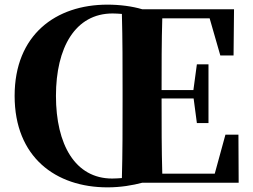

<svg xmlns="http://www.w3.org/2000/svg" viewBox="-20 -787 1088 827"><path d="M508 -351C508 -239 508 -128 505 -20C491 -19 477 -18 463 -18C304 -18 221 -164 221 -374C221 -582 304 -729 465 -729C478 -729 492 -728 505 -727C508 -617 508 -506 508 -395ZM1007 -207H951L905 -39H679C676 -143 676 -249 676 -360V-363H814L828 -257H878V-510H828L813 -399H676C676 -505 676 -608 679 -708H883L929 -548H986L988 -747H593C550 -760 496 -767 443 -767C220 -767 43 -637 43 -374C43 -110 220 20 443 20C500 20 552 11 593 0H1008Z"/></svg>

Font: Noto Serif TC Black
Style: Regular
Weight: 900
Version: Version 1.001;PS 1.001;hotconv 16.6.54;makeotf.lib2.5.65590